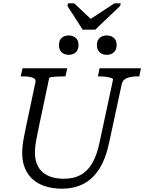

<svg xmlns="http://www.w3.org/2000/svg" viewBox="-20 -1122 871 1159"><path d="M479 -943H555L705 -1086L709 -1102H671L497 -988L551 -986L428 -1102H391L387 -1086ZM212 -344Q205 -308 200 -283Q195 -258 193 -238Q191 -218 191 -199Q191 -161 203 -131.5Q215 -102 237.5 -82.5Q260 -63 292 -53Q324 -43 365 -43Q424 -43 466 -65.5Q508 -88 537 -137.5Q566 -187 582 -267L662 -640Q664 -647 651 -651.5Q638 -656 618 -658.5Q598 -661 580 -661H571L581 -710H831L821 -661H810Q773 -661 747 -651Q721 -641 715 -615L639 -262Q618 -162 578 -100.5Q538 -39 481.5 -11Q425 17 355 17Q301 17 256.5 3.5Q212 -10 180.5 -37Q149 -64 131.5 -104.5Q114 -145 114 -198Q114 -217 116 -238Q118 -259 123 -286.5Q128 -314 136 -352L194 -626Q197 -641 187 -648Q177 -655 159 -658Q141 -661 116 -661H105L116 -710H386L375 -661H366Q347 -661 326.5 -660Q306 -659 292 -657Q278 -655 277 -651ZM395 -791Q369 -791 352.5 -806Q336 -821 336 -850Q336 -879 352.5 -893.5Q369 -908 395 -908Q420 -908 437 -893.5Q454 -879 454 -850Q454 -821 437 -806Q420 -791 395 -791ZM625 -791Q599 -791 582 -806Q565 -821 565 -850Q565 -879 582 -893.5Q599 -908 625 -908Q650 -908 667 -893.5Q684 -879 684 -850Q684 -821 667 -806Q650 -791 625 -791Z"/></svg>

Font: Roboto Serif Light
Style: Italic
Weight: 300
Italic angle: -10°
Version: Version 1.007